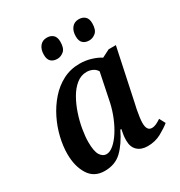

<svg xmlns="http://www.w3.org/2000/svg" viewBox="-178 -876 950 1011"><g transform="rotate(-30 297.0 -370.5)"><path d="M167 10Q103 10 71.5 -40.5Q40 -91 40 -166Q40 -213 52.5 -265.5Q65 -318 89.5 -367.5Q114 -417 149.5 -457.5Q185 -498 231 -522Q277 -546 333 -546Q369 -546 403 -535.5Q437 -525 457 -511L504 -535H548L481 -219Q478 -208 474 -187.5Q470 -167 467 -145Q464 -123 464 -110Q464 -62 495 -62Q509 -62 522.5 -68.5Q536 -75 551 -85L570 -49Q547 -30 510.5 -10Q474 10 428 10Q390 10 367 -11Q344 -32 344 -72Q344 -89 346 -104Q348 -119 352 -138H346Q312 -68 271.5 -29Q231 10 167 10ZM219 -62Q240 -62 263 -81.5Q286 -101 307 -133.5Q328 -166 344.5 -206.5Q361 -247 370 -288L405 -458Q396 -474 379 -482Q362 -490 343 -490Q309 -490 281 -467.5Q253 -445 232 -408.5Q211 -372 196.5 -329Q182 -286 174.5 -242.5Q167 -199 167 -165Q167 -108 182 -85Q197 -62 219 -62ZM440 -626Q416 -626 402 -639Q388 -652 388 -680Q388 -712 403.5 -731.5Q419 -751 446 -751Q469 -751 483.5 -738Q498 -725 498 -697Q498 -657 479.5 -641.5Q461 -626 440 -626ZM246 -626Q222 -626 208 -639Q194 -652 194 -680Q194 -712 209.5 -731.5Q225 -751 252 -751Q275 -751 289.5 -738Q304 -725 304 -697Q304 -657 285.5 -641.5Q267 -626 246 -626Z"/></g></svg>

Font: Noto Serif SemiCondensed SemiBold
Style: Italic
Weight: 600
Width: 4
Italic angle: -12°
Designer: Monotype Design Team
Foundry: Monotype Imaging Inc.
Version: Version 2.014; ttfautohint (v1.8.4.7-5d5b)